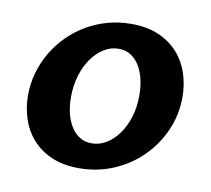

<svg xmlns="http://www.w3.org/2000/svg" viewBox="-65 -600 748 682"><g transform="rotate(10 309.0 -258.5)"><path d="M261.2 9.8Q203.1 9.8 161.1 -8.8Q119.1 -27.3 91.8 -58.3Q64.5 -89.4 51.3 -129.9Q38.1 -170.4 38.1 -214.4Q38.1 -255.9 49.3 -295.4Q60.5 -335 80.8 -369.6Q101.1 -404.3 129.9 -433.3Q158.7 -462.4 194.1 -483.4Q229.5 -504.4 270.5 -515.9Q311.5 -527.3 356.4 -527.3Q414.1 -527.3 456.1 -508.8Q498 -490.2 525.6 -459Q553.2 -427.7 566.4 -387.2Q579.6 -346.7 579.6 -302.2Q579.6 -238.8 554.7 -182.1Q529.8 -125.5 486.8 -82.8Q443.8 -40 385.7 -15.1Q327.6 9.8 261.2 9.8ZM290 -85Q317.4 -85 342.3 -99.9Q367.2 -114.7 386.2 -141.1Q405.3 -167.5 416.5 -203.4Q427.7 -239.3 427.7 -281.7Q427.7 -312.5 421.4 -339.8Q415 -367.2 402.3 -387.9Q389.6 -408.7 370.8 -420.7Q352.1 -432.6 327.1 -432.6Q299.3 -432.6 274.4 -417.2Q249.5 -401.9 230.5 -375Q211.4 -348.1 200.4 -312Q189.5 -275.9 189.5 -234.4Q189.5 -202.6 196 -175.5Q202.6 -148.4 215.6 -128.2Q228.5 -107.9 247.1 -96.4Q265.6 -85 290 -85Z"/></g></svg>

Font: Proza Libre
Style: SemiBold Italic
Weight: 600
Designer: Jasper de Waard
Foundry: Jasper de Waard
Version: Version 1.000; ttfautohint (v1.4.1.8-43bc)